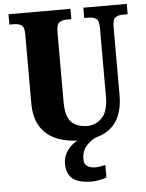

<svg xmlns="http://www.w3.org/2000/svg" viewBox="-62 -763 800 1053"><g transform="rotate(-5 338.0 -237.0)"><path d="M360 10Q286 10 229 -13Q172 -36 139.5 -86Q107 -136 107 -218V-598Q107 -637 90.5 -647Q74 -657 51 -657H25V-714H366V-657H340Q317 -657 300.5 -646.5Q284 -636 284 -594V-210Q284 -127 315.5 -96.5Q347 -66 404 -66Q450 -66 484 -101.5Q518 -137 518 -217V-598Q518 -637 502 -647Q486 -657 463 -657H437V-714H676V-657H649Q625 -657 609 -646.5Q593 -636 593 -594V-215Q593 -148 569.5 -97.5Q546 -47 494.5 -18.5Q443 10 360 10ZM402 240Q331 240 296.5 213.5Q262 187 262 130Q262 99 276.5 72Q291 45 315 26Q339 7 366 0H447Q419 10 392 39Q365 68 365 115Q365 141 382.5 152.5Q400 164 426 164Q448 164 482 156V224Q468 231 441.5 235.5Q415 240 402 240Z"/></g></svg>

Font: Noto Serif Thai Condensed Black
Style: Regular
Weight: 900
Width: 3
Designer: Monotype Design Team
Foundry: Monotype Imaging Inc.
Version: Version 2.002; ttfautohint (v1.8.4.7-5d5b)